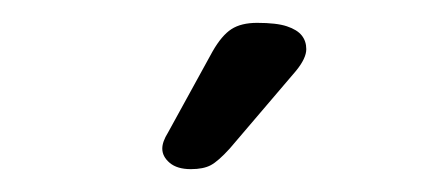

<svg xmlns="http://www.w3.org/2000/svg" viewBox="-20 -601 373 168"><path d="M248 -558Q248 -565 244 -570Q240 -575 231 -578Q222 -581 205 -581Q191 -581 182.5 -575.5Q174 -570 166 -556L127 -485Q122 -477 122 -471Q122 -464 128.5 -458.5Q135 -453 147 -453Q158 -453 164.5 -456.5Q171 -460 181 -471L239 -539Q248 -550 248 -558Z"/></svg>

Font: Beiruti
Style: Regular
Weight: 400
Version: Version 1.00